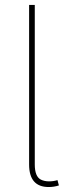

<svg xmlns="http://www.w3.org/2000/svg" viewBox="-20 -747 260 769"><path d="M96.6 0ZM175.1 2.1Q96.6 2.1 96.6 -88.1V-727.3H119.3V-88.1Q119.3 -40.1 143.5 -27.7Q157.7 -20.6 176.5 -20.6Q194.2 -20.6 210.2 -25.6L215.9 -4.3Q196 2.1 175.1 2.1Z"/></svg>

Font: Linik Sans Thin
Style: Regular
Weight: 100
Designer: Fonts by Rasmus Andersson / Changes by Cristiano Sobral with parts from Marc Monis
Foundry: rsms
Version: Version 3.020; ttfautohint (v1.6)